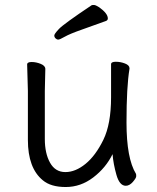

<svg xmlns="http://www.w3.org/2000/svg" viewBox="-20 -733 630 771"><path d="M485 13Q460 13 447.5 -31Q435 -75 432 -114Q405 -59 354.5 -20.5Q304 18 244 18Q184 18 152 -9Q92 -58 92 -171V-368L89 -474Q89 -484 107 -484Q125 -484 143.5 -476.5Q162 -469 162 -456L160 -368V-175Q160 -117 181 -79.5Q202 -42 242.5 -42Q283 -42 323.5 -75Q364 -108 395 -171.5Q426 -235 426 -342V-475Q426 -485 445 -485Q464 -485 482 -478Q500 -471 500 -459V-457Q488 -385 488 -241Q488 -97 526 -35Q527 -33 527 -25.5Q527 -18 513.5 -2.5Q500 13 485 13ZM406 -649Q357 -631 308.5 -614Q260 -597 240 -585.5Q220 -574 214 -574Q208 -574 203 -579Q198 -584 198 -590.5Q198 -597 217 -617Q236 -637 348 -712Q350 -713 357 -713Q364 -713 378 -704Q413 -679 413 -659Q413 -652 406 -649Z"/></svg>

Font: LXGW WenKai TC
Style: Regular
Weight: 400
Designer: LXGW / Fontworks Inc.
Foundry: LXGW / Fontworks Inc.
Version: Version 1.330